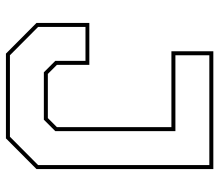

<svg xmlns="http://www.w3.org/2000/svg" viewBox="-66 -674 740 648"><g transform="rotate(90 304.0 -350.0)"><path d="M161 0 57.5 -103V-281.5H199V-172L229.5 -141.5H378.5L409 -172V-558.5H153V-700H550.5V-103L447 0ZM166.5 -13.5H441.5L537 -108.5V-686.5H166.5V-572H422.5V-166.5L384 -128H224L185.5 -166.5V-268.5H71V-108.5Z"/></g></svg>

Font: Tourney Thin
Style: Regular
Weight: 100
Designer: Tyler Finck
Foundry: Etcetera Type Co
Version: Version 1.015